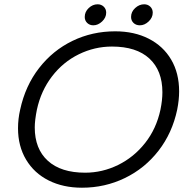

<svg xmlns="http://www.w3.org/2000/svg" viewBox="-20 -860 872 895"><path d="M375 -781Q375 -805 393.5 -822.5Q412 -840 435 -840Q452 -840 463.5 -829Q475 -818 475 -801Q475 -778 456 -760Q437 -742 415 -742Q398 -742 386.5 -753Q375 -764 375 -781ZM591 -781Q591 -805 610 -822.5Q629 -840 652 -840Q669 -840 680.5 -829Q692 -818 692 -801Q692 -778 673 -760Q654 -742 632 -742Q614 -742 602.5 -753Q591 -764 591 -781ZM64 -262Q64 -306 74 -349Q98 -460 162 -542.5Q226 -625 318 -669.5Q410 -714 517 -714Q606 -714 673.5 -679.5Q741 -645 778 -582Q815 -519 815 -434Q815 -394 806 -349Q783 -240 719 -157.5Q655 -75 562 -30Q469 15 362 15Q274 15 206.5 -19Q139 -53 101.5 -116Q64 -179 64 -262ZM728 -349Q737 -393 737 -430Q737 -531 676.5 -587Q616 -643 502 -643Q421 -643 347.5 -607Q274 -571 222.5 -504Q171 -437 152 -349Q142 -299 142 -266Q142 -166 203 -110.5Q264 -55 377 -55Q457 -55 530.5 -91Q604 -127 656.5 -193.5Q709 -260 728 -349Z"/></svg>

Font: Prompt Light
Style: Italic
Weight: 300
Italic angle: -12°
Designer: Katatrad Team
Foundry: CadsonDemak
Version: Version 1.000